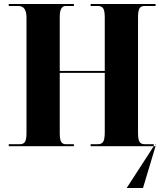

<svg xmlns="http://www.w3.org/2000/svg" viewBox="-20 -734 824 964"><path d="M616 210 752 0V-10H759L761 0L698 210ZM24 0H351V-10H310Q294 -10 287 -22Q280 -34 280 -66V-368H506V-70Q506 -36 498.5 -23Q491 -10 472 -10H435V0H761V-10H706Q688 -10 680.5 -22Q673 -34 673 -67V-647Q673 -680 680.5 -692Q688 -704 706 -704H761V-714H435V-704H471Q490 -704 498 -692Q506 -680 506 -647V-378H280V-650Q280 -704 310 -704H351V-714H24V-704H72Q113 -704 113 -646V-66Q113 -34 105.5 -22Q98 -10 80 -10H24Z"/></svg>

Font: Noto Serif Display SemiCondensed Extra
Style: Regular
Weight: 800
Width: 4
Designer: Monotype Design Team
Foundry: Monotype Imaging Inc.
Version: Version 1.900